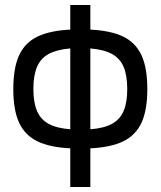

<svg xmlns="http://www.w3.org/2000/svg" viewBox="-20 -745 640 765"><path d="M260 -154Q178 -158 128.8 -182Q79.5 -206 56.2 -256Q33 -306 33 -390Q33 -474.5 56.2 -524.8Q79.5 -575 128.8 -599Q178 -623 260 -627V-725H340V-627Q422 -623 471.2 -599Q520.5 -575 543.8 -524.8Q567 -474.5 567 -390Q567 -306 543.8 -256Q520.5 -206 471.2 -182Q422 -158 340 -154V0H260ZM260 -230V-552Q206 -547.5 174 -530Q142 -512.5 127.5 -478.5Q113 -444.5 113 -390Q113 -336.5 127.5 -302.8Q142 -269 174 -251.5Q206 -234 260 -230ZM487 -390Q487 -444.5 472.5 -478.5Q458 -512.5 426 -530Q394 -547.5 340 -552V-230Q394 -234 426 -251.5Q458 -269 472.5 -302.8Q487 -336.5 487 -390Z"/></svg>

Font: JuliaMono
Style: Regular
Weight: 400
Monospace: yes
Designer: cormullion
Foundry: corm
Version: Version 0.055; ttfautohint (v1.8.4)